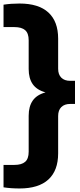

<svg xmlns="http://www.w3.org/2000/svg" viewBox="-34 -838 452 1088"><path d="M391 -380V-249H363.5Q331.5 -249 313.5 -231.2Q295.5 -213.5 295.5 -180.5V31Q295.5 128.5 240.2 179.2Q185 230 76.5 230Q27.5 230 -14 223.5V96.5H47.5Q88.5 96.5 108.5 79Q128.5 61.5 128.5 22V-182Q128.5 -235 151.5 -268Q174.5 -301 224 -314.5Q174.5 -328 151.5 -361Q128.5 -394 128.5 -447V-610Q128.5 -649.5 108.5 -667Q88.5 -684.5 47.5 -684.5H-14V-811.5Q27.5 -818 76.5 -818Q185 -818 240.2 -767.2Q295.5 -716.5 295.5 -619V-448.5Q295.5 -415.5 313.5 -397.8Q331.5 -380 363.5 -380Z"/></svg>

Font: Encode Sans Semi Expanded
Style: Bold
Weight: 700
Width: 6
Designer: Multiple Designers
Foundry: Impallari Type
Version: Version 2.000